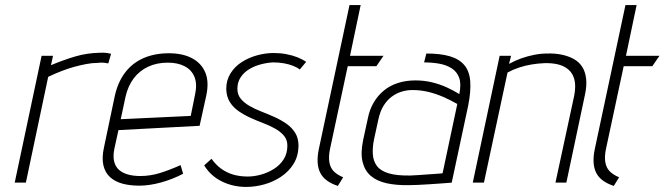

<svg xmlns="http://www.w3.org/2000/svg" viewBox="-20 -720 2620 757"><path d="M407 -470 418 -508Q415 -509 402.5 -511Q390 -513 373 -512Q323 -511 277 -497.5Q231 -484 181 -463L189 -500H144L38 0H82L170 -417Q195 -429 220.5 -439Q246 -449 271 -456Q296 -463 320 -467.5Q344 -472 364 -472Q379 -474 391.5 -472.5Q404 -471 407 -470Z M431 -134 447 -207 767 -224 793 -342Q805 -397 789.5 -434Q774 -471 737 -490.5Q700 -510 646 -510Q589 -510 545 -490.5Q501 -471 472.5 -433Q444 -395 432 -339L390 -139Q381 -98 387.5 -69Q394 -40 413.5 -22Q433 -4 462.5 4Q492 12 529 12Q569 12 614.5 -0.5Q660 -13 702 -35L692 -69Q647 -49 609.5 -37.5Q572 -26 533 -26Q506 -26 484.5 -32Q463 -38 449 -50.5Q435 -63 430 -83.5Q425 -104 431 -134ZM749 -347 732 -263 456 -250 475 -339Q485 -382 507.5 -411.5Q530 -441 564 -457Q598 -473 642 -473Q681 -473 708.5 -458.5Q736 -444 747 -416Q758 -388 749 -347Z M1162 -446 1187 -476Q1173 -486 1153 -494Q1133 -502 1109 -506.5Q1085 -511 1059 -511Q1027 -511 994 -502Q961 -493 933.5 -475.5Q906 -458 889 -431Q872 -404 872 -369Q873 -339 886 -318Q899 -297 920.5 -282Q942 -267 967.5 -255.5Q993 -244 1018 -234.5Q1043 -225 1064.5 -213Q1086 -201 1099.5 -185Q1113 -169 1113 -146Q1113 -115 1098.5 -92Q1084 -69 1060 -54Q1036 -39 1009 -31.5Q982 -24 957 -24Q926 -24 900 -31.5Q874 -39 852.5 -54.5Q831 -70 814 -94L785 -68Q810 -27 854 -5Q898 17 951 17Q986 17 1022 7Q1058 -3 1088.5 -23.5Q1119 -44 1137.5 -74Q1156 -104 1157 -144Q1157 -175 1144 -196Q1131 -217 1109.5 -232Q1088 -247 1062.5 -258.5Q1037 -270 1011 -280Q985 -290 963.5 -302.5Q942 -315 929 -331Q916 -347 916 -370Q916 -396 929 -415.5Q942 -435 963 -447.5Q984 -460 1009 -466.5Q1034 -473 1057 -474Q1079 -474 1099 -470.5Q1119 -467 1135.5 -460.5Q1152 -454 1162 -446Z M1281 -132 1351 -459H1464L1492 -500H1360L1402 -700H1358L1237 -132Q1225 -74 1242.5 -39Q1260 -4 1312 13L1333 -21Q1309 -31 1295.5 -45Q1282 -59 1278.5 -81Q1275 -103 1281 -132Z M1791 -349Q1769 -363 1741.5 -375.5Q1714 -388 1683 -395.5Q1652 -403 1618 -403Q1581 -403 1549.5 -393Q1518 -383 1494 -363.5Q1470 -344 1453.5 -316Q1437 -288 1430 -252L1412 -169Q1401 -117 1409.5 -82Q1418 -47 1442 -26.5Q1466 -6 1504.5 2.5Q1543 11 1593 10Q1607 10 1628 9Q1649 8 1672.5 6.5Q1696 5 1716.5 3.5Q1737 2 1749.5 1Q1762 0 1761 0L1826 -304Q1837 -360 1834 -399.5Q1831 -439 1811 -463Q1791 -487 1754 -498Q1717 -509 1661 -509L1652 -474Q1683 -474 1711.5 -469Q1740 -464 1761 -450.5Q1782 -437 1790.5 -413Q1799 -389 1791 -349ZM1783 -310 1725 -37Q1725 -37 1718 -36Q1711 -35 1698 -34.5Q1685 -34 1668.5 -32.5Q1652 -31 1634 -30Q1616 -29 1598 -28Q1545 -27 1513 -36.5Q1481 -46 1466.5 -65Q1452 -84 1450 -111.5Q1448 -139 1455 -172L1472 -250Q1479 -282 1492.5 -303.5Q1506 -325 1524 -338.5Q1542 -352 1563 -358.5Q1584 -365 1606 -365Q1639 -365 1669.5 -357.5Q1700 -350 1728.5 -337.5Q1757 -325 1783 -310Z M2244 -343 2170 0H2213L2286 -345Q2294 -381 2291 -409Q2288 -437 2275.5 -456.5Q2263 -476 2242 -487.5Q2221 -499 2194.5 -504.5Q2168 -510 2137 -509Q2113 -509 2087 -504Q2061 -499 2035.5 -490Q2010 -481 1987 -468L1995 -500H1950L1844 0H1888L1981 -434Q2003 -446 2027.5 -454Q2052 -462 2077 -466Q2102 -470 2126 -471Q2156 -472 2180.5 -466Q2205 -460 2222 -445Q2239 -430 2245 -405Q2251 -380 2244 -343Z M2369 -132 2439 -459H2552L2580 -500H2448L2490 -700H2446L2325 -132Q2313 -74 2330.5 -39Q2348 -4 2400 13L2421 -21Q2397 -31 2383.5 -45Q2370 -59 2366.5 -81Q2363 -103 2369 -132Z"/></svg>

Font: Advent Pro Light
Style: Italic
Weight: 300
Italic angle: -12°
Version: Version 3.000